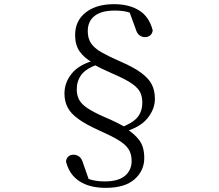

<svg xmlns="http://www.w3.org/2000/svg" viewBox="-20 -773 1040 913"><path d="M482.8 120.3Q405.2 120.3 356.9 88.3Q308.7 56.3 293.8 -5.3Q295.8 -21.5 305.8 -29.4Q315.8 -37.4 329.3 -37.4Q343.9 -37.4 356.3 -28.6Q368.8 -19.8 375.6 4.4L407.1 94.4L368.3 61.6Q390.4 75.5 416.8 82.6Q443.2 89.6 478.9 89.6Q542.1 89.6 574 63.2Q605.9 36.8 605.9 -7.8Q605.9 -42.2 590.3 -65.2Q574.7 -88.3 540 -108.6Q505.4 -129 448.1 -154.4Q387.2 -182 351.7 -207.8Q316.2 -233.5 301.4 -262.6Q286.5 -291.7 286.5 -328.2Q286.5 -381.4 322.4 -424.7Q358.2 -468.1 437.8 -488.6L439.1 -495.1L449 -468.5Q388.7 -447.2 366.9 -417.5Q345 -387.9 345 -348.5Q345 -321.7 355.2 -300.7Q365.4 -279.7 394.6 -259.6Q423.8 -239.6 480 -215.1Q512.9 -201.1 537.1 -188.9Q561.3 -176.7 582.4 -164.5V-159.6Q618.5 -137.6 642.2 -106.4Q666 -75.2 666 -21.5Q666 38.7 619.8 79.5Q573.6 120.3 482.8 120.3ZM522.7 -753.2Q593.8 -753.2 641.8 -723.3Q689.7 -693.4 706.2 -628.4Q703.9 -612.3 693.6 -604.3Q683.2 -596.4 669.5 -596.4Q655.9 -596.4 643.6 -604.8Q631.2 -613.2 624.2 -638.1L591.7 -726.7L634.1 -694.9Q611 -709.6 586.2 -716.2Q561.5 -722.7 525 -722.7Q462.7 -722.7 430 -697.4Q397.3 -672.2 397.3 -624.6Q397.3 -590.6 412.9 -567.2Q428.5 -543.9 462.7 -524.3Q497 -504.7 551.7 -480.9Q616.2 -453.1 652 -426.3Q687.7 -399.6 702.2 -370.6Q716.6 -341.5 716.6 -303Q716.6 -253.9 680.8 -209.9Q645 -165.9 564.3 -144.2L563 -139.6L552.7 -165.9Q609.4 -186.7 633.1 -214.5Q656.7 -242.4 656.7 -285.8Q656.7 -311.2 647.7 -331.9Q638.7 -352.6 609.7 -373.7Q580.7 -394.7 519.7 -421Q489.6 -434 466.5 -445.2Q443.3 -456.4 420.8 -469.2V-474.8Q380.2 -497.9 358.7 -528.4Q337.2 -558.9 337.2 -606Q337.2 -673.9 387.3 -713.5Q437.4 -753.2 522.7 -753.2Z"/></svg>

Font: Early Summer Mincho VF
Style: Regular
Weight: 250
Designer: GuiWonder
Version: Version 1.002